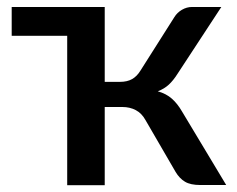

<svg xmlns="http://www.w3.org/2000/svg" viewBox="-20 -530 678 550"><path d="M628 0H554Q525.5 0 509.8 -9.5Q494 -19 483 -37.5L396.5 -186.5Q386 -205.5 369 -214.5Q352 -223.5 330.5 -223.5H280V0.5H172.5V-427.5H13.5V-510H280V-295.5H323.5Q344.5 -295.5 358.5 -303.5Q372.5 -311.5 382.5 -328L479.5 -481Q487.5 -494 501.2 -502Q515 -510 530 -510H614L488.5 -318.5Q476.5 -299.5 463.5 -287.5Q450.5 -275.5 432 -268.5Q456.5 -261.5 472.5 -247.2Q488.5 -233 501.5 -210.5Z"/></svg>

Font: Lato 2
Style: Regular
Weight: 600
Designer: Lukasz Dziedzic with Adam Twardoch and Botio Nikoltchev
Foundry: tyPoland Lukasz Dziedzic
Version: Version 2.015; 2015-08-06; http://www.latofonts.com/